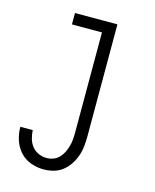

<svg xmlns="http://www.w3.org/2000/svg" viewBox="-112 -597 724 896"><g transform="rotate(15 250.0 -148.5)"><path d="M185 223Q153 223 122.5 212Q92 201 70.5 177Q49 153 39 122Q29 91 29 59H89Q90 79 95.5 99Q101 119 113.5 135Q126 151 145 159.5Q164 168 185 168Q201 168 217 162Q233 156 244.5 144Q256 132 263.5 117Q271 102 275.5 86Q280 70 281.5 53.5Q283 37 283 20V-465H138V-520H343V20Q343 44 340.5 68.5Q338 93 330 116Q322 139 308.5 159.5Q295 180 276 195Q257 210 233 216.5Q209 223 185 223Z"/></g></svg>

Font: Iosevka SS18 Light
Style: Regular
Weight: 300
Monospace: yes
Designer: Belleve Invis
Foundry: Belleve Invis
Version: Version 25.1.1; ttfautohint (v1.8.4)